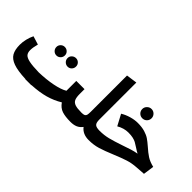

<svg xmlns="http://www.w3.org/2000/svg" viewBox="-22 -1387 2012 2012"><g transform="rotate(45 983.5 -381.0)"><path d="M1007 -71 987 0Q907 0 859.5 -16Q812 -32 778 -81Q706 -37 622.5 -13.5Q539 10 425 16L424 18H377H335L334 16Q216 11 152.5 -12Q89 -35 64 -79Q39 -123 39 -198Q39 -238 49.5 -281Q60 -324 78 -361L172 -332Q156 -273 156 -233Q156 -196 174 -175.5Q192 -155 241 -144.5Q290 -134 384 -132Q493 -135 584.5 -153Q676 -171 726 -201V-347H848V-275Q848 -225 860 -198.5Q872 -172 904 -161Q936 -150 1000 -150ZM327 -452Q327 -478 345.5 -496Q364 -514 390 -514Q416 -514 434.5 -496Q453 -478 453 -452Q453 -425 434.5 -406.5Q416 -388 390 -388Q364 -388 345.5 -406.5Q327 -425 327 -452ZM492 -452Q492 -478 511 -496Q530 -514 556 -514Q582 -514 600 -496Q618 -478 618 -452Q618 -425 600 -406.5Q582 -388 556 -388Q530 -388 511 -406.5Q492 -425 492 -452Z M1275 -68 1255 0Q1167 0 1121 -60Q1096 -27 1063.5 -13.5Q1031 0 987 0L967 -67L999 -150Q1028 -150 1041 -156.5Q1054 -163 1058 -178.5Q1062 -194 1062 -228V-763L1183 -780V-230Q1183 -183 1201 -166.5Q1219 -150 1268 -150Z M1743 -390Q1791 -347 1831 -321Q1871 -295 1933 -280L1916 -160L1815 -153Q1747 -149 1689.5 -130.5Q1632 -112 1545 -76Q1454 -38 1391.5 -19Q1329 0 1255 0L1235 -67L1267 -150Q1334 -150 1393.5 -165Q1453 -180 1544 -211Q1601 -231 1639.5 -243Q1678 -255 1719 -262Q1694 -275 1658 -299Q1630 -318 1611 -328Q1592 -338 1564 -344.5Q1536 -351 1495 -351Q1429 -351 1366 -314L1301 -436Q1343 -462 1395 -477Q1447 -492 1493 -492Q1555 -492 1599.5 -478.5Q1644 -465 1673.5 -445Q1703 -425 1743 -390ZM1423 -628Q1423 -656 1443.5 -676.5Q1464 -697 1492 -697Q1521 -697 1541 -676.5Q1561 -656 1561 -628Q1561 -599 1541 -579Q1521 -559 1492 -559Q1463 -559 1443 -579Q1423 -599 1423 -628Z"/></g></svg>

Font: FiraGOUPP
Style: Bold
Weight: 700
Designer: bBox Type
Foundry: bBox Type GmbH
Version: Version 1.001